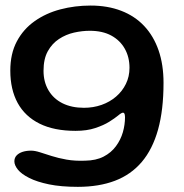

<svg xmlns="http://www.w3.org/2000/svg" viewBox="-20 -468 677 708"><path d="M267 221Q205 221 160.5 211.8Q116 202.5 87.8 188.2Q59.5 174 46.2 157.8Q33 141.5 33 127Q33 114 41.2 105.2Q49.5 96.5 63.2 92Q77 87.5 94.5 87.5Q108.5 87.5 127.2 93.5Q146 99.5 170.2 107.2Q194.5 115 225.2 120.5Q256 126 293.5 124.5Q334 124 362 109.5Q390 95 407.5 71.2Q425 47.5 433 19.8Q441 -8 441 -36Q441 -41 440.2 -44.5Q439.5 -48 438 -50.2Q436.5 -52.5 433.5 -52.5Q428 -52.5 415.8 -42.2Q403.5 -32 382.8 -19Q362 -6 331.2 4.2Q300.5 14.5 258.5 14.5Q179.5 14.5 126 -12Q72.5 -38.5 45.2 -88.2Q18 -138 18 -207.5Q18 -270 42 -315.2Q66 -360.5 107.8 -390Q149.5 -419.5 202.8 -433.5Q256 -447.5 314 -447.5Q377 -447.5 427 -428.2Q477 -409 511.8 -372Q546.5 -335 564.8 -282.2Q583 -229.5 583 -162.5Q583 -62.5 562.8 10Q542.5 82.5 502.8 129.2Q463 176 404 198.5Q345 221 267 221ZM289.5 -70.5Q324 -70.5 354.5 -81.2Q385 -92 408 -111.8Q431 -131.5 444.2 -158.5Q457.5 -185.5 457.5 -218Q457.5 -257.5 440.2 -288.2Q423 -319 390.5 -336.8Q358 -354.5 311 -354.5Q283 -354.5 253 -347.8Q223 -341 197.5 -324.2Q172 -307.5 156.2 -279Q140.5 -250.5 140.5 -207Q140.5 -166 158.8 -135Q177 -104 210.5 -87.2Q244 -70.5 289.5 -70.5Z"/></svg>

Font: Gluten
Style: Regular
Weight: 400
Designer: Tyler Finck
Foundry: Etcetera Type Company
Version: Version 1.300